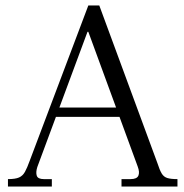

<svg xmlns="http://www.w3.org/2000/svg" viewBox="-20 -680 672 700"><path d="M9 0V-27Q36 -27 49.5 -33Q63 -39 71 -53.5Q79 -68 88 -93L302 -660H342L554 -85Q562 -60 569.5 -47.5Q577 -35 590 -31Q603 -27 627 -27V0H423V-27H456Q479 -27 484.5 -39.5Q490 -52 482 -73L302 -564H299L116 -71Q110 -52 114 -39.5Q118 -27 140 -27H169V0ZM178 -254 190 -288H412L424 -254Z"/></svg>

Font: Frank Ruhl Libre Light
Style: Regular
Weight: 300
Designer: Yanek Iontef
Foundry: Fontef
Version: Version 6.003;gftools[0.9.30]